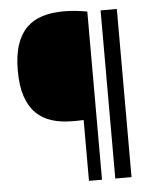

<svg xmlns="http://www.w3.org/2000/svg" viewBox="-53 -790 684 836"><g transform="rotate(-5 289.0 -372.5)"><path d="M359 0H302V-266Q290 -265 277.5 -265Q265 -265 253 -265Q203 -265 163 -277.5Q123 -290 94.5 -318Q66 -346 50.5 -392Q35 -438 35 -505Q35 -572 50.5 -618Q66 -664 94.5 -692Q123 -720 164 -732.5Q205 -745 255 -745Q281 -745 306 -742.5Q331 -740 359 -735ZM488 0H417V-735H488Z"/></g></svg>

Font: Encode Sans Narrow
Style: Medium
Weight: 500
Designer: Pablo Impallari, Andres Torresi
Foundry: Pablo Impallari, Andres Torresi
Version: Version 1.000; ttfautohint (v1.00) -l 8 -r 50 -G 200 -x 14 -